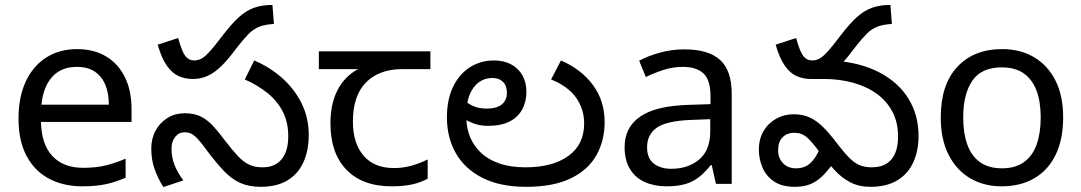

<svg xmlns="http://www.w3.org/2000/svg" viewBox="-20 -745 4382 778"><path d="M292 -546Q361 -546 410.5 -516Q460 -486 486.5 -431.5Q513 -377 513 -304V-251H146Q148 -160 192.5 -112.5Q237 -65 317 -65Q368 -65 407.5 -74.5Q447 -84 489 -102V-25Q448 -7 408 1.5Q368 10 313 10Q237 10 178.5 -21Q120 -52 87.5 -113.5Q55 -175 55 -264Q55 -352 84.5 -415Q114 -478 167.5 -512Q221 -546 292 -546ZM291 -474Q228 -474 191.5 -433.5Q155 -393 148 -321H421Q421 -367 407 -401Q393 -435 364.5 -454.5Q336 -474 291 -474Z M761 -425Q732 -425 705.5 -436Q679 -447 657 -477.5Q635 -508 619 -564L702 -591Q717 -536 731 -518Q745 -500 767 -500Q787 -500 804.5 -512.5Q822 -525 854 -565L885 -605Q919 -649 947.5 -675Q976 -701 1008 -713Q1040 -725 1084 -725L1090 -648Q1055 -646 1031.5 -637Q1008 -628 988.5 -608.5Q969 -589 943 -556L920 -526Q892 -490 867 -468Q842 -446 816.5 -435.5Q791 -425 761 -425ZM1036 12Q989 12 954 -3.5Q919 -19 888 -51.5Q857 -84 820 -133Q799 -162 784.5 -178.5Q770 -195 757.5 -202Q745 -209 728 -209Q705 -209 690 -190.5Q675 -172 675 -143Q675 -108 687 -77Q699 -46 723 -14L642 13Q620 -22 606.5 -59.5Q593 -97 593 -143Q593 -184 610.5 -216Q628 -248 658.5 -267Q689 -286 729 -286Q768 -286 794.5 -272.5Q821 -259 843.5 -234.5Q866 -210 892 -175Q922 -136 944 -112.5Q966 -89 989 -78Q1012 -67 1044 -67Q1094 -67 1121 -99.5Q1148 -132 1148 -193Q1148 -251 1125 -294.5Q1102 -338 1062 -369.5Q1022 -401 972 -423L1010 -500Q1072 -474 1122 -430Q1172 -386 1201.5 -327.5Q1231 -269 1231 -198Q1231 -133 1208.5 -85.5Q1186 -38 1143 -13Q1100 12 1036 12Z M1567 10Q1449 10 1384 -57Q1319 -124 1319 -245Q1319 -325 1348 -380.5Q1377 -436 1431 -465H1272V-537H1724V-465H1611Q1517 -465 1463.5 -411.5Q1410 -358 1410 -252Q1410 -165 1453 -114.5Q1496 -64 1576 -64Q1613 -64 1647 -73.5Q1681 -83 1713 -99V-21Q1684 -5 1649 2.5Q1614 10 1567 10Z M2112 12Q2007 12 1935.5 -24Q1864 -60 1827.5 -123.5Q1791 -187 1791 -269Q1791 -343 1816.5 -394.5Q1842 -446 1885 -473Q1928 -500 1981 -500Q2021 -500 2050.5 -484.5Q2080 -469 2096.5 -440.5Q2113 -412 2113 -373Q2113 -333 2096 -301.5Q2079 -270 2044.5 -252.5Q2010 -235 1957 -235Q1924 -235 1896 -246Q1868 -257 1847.5 -273Q1827 -289 1814 -304L1837 -366Q1845 -355 1859.5 -340.5Q1874 -326 1897 -315.5Q1920 -305 1952 -305Q1993 -305 2013.5 -322Q2034 -339 2034 -369Q2034 -398 2018 -413.5Q2002 -429 1976 -429Q1928 -429 1899 -390Q1870 -351 1870 -284V-266Q1870 -226 1884.5 -190.5Q1899 -155 1928 -127Q1957 -99 2002.5 -83Q2048 -67 2109 -67Q2219 -67 2283 -113Q2347 -159 2347 -245Q2347 -303 2314.5 -349Q2282 -395 2213 -423L2253 -500Q2336 -464 2383 -400Q2430 -336 2430 -250Q2430 -176 2397 -116.5Q2364 -57 2293.5 -22.5Q2223 12 2112 12Z M2753 -545Q2851 -545 2898 -502Q2945 -459 2945 -365V0H2881L2864 -76H2860Q2837 -47 2812.5 -27.5Q2788 -8 2756.5 1Q2725 10 2680 10Q2632 10 2593.5 -7Q2555 -24 2533 -59.5Q2511 -95 2511 -149Q2511 -229 2574 -272.5Q2637 -316 2768 -320L2859 -323V-355Q2859 -422 2830 -448Q2801 -474 2748 -474Q2706 -474 2668 -461.5Q2630 -449 2597 -433L2570 -499Q2605 -518 2653 -531.5Q2701 -545 2753 -545ZM2779 -259Q2679 -255 2640.5 -227Q2602 -199 2602 -148Q2602 -103 2629.5 -82Q2657 -61 2700 -61Q2768 -61 2813 -98.5Q2858 -136 2858 -214V-262Z M3265 -425Q3236 -425 3209.5 -436Q3183 -447 3161 -477.5Q3139 -508 3123 -564L3206 -591Q3221 -536 3235 -518Q3249 -500 3271 -500Q3291 -500 3308.5 -512.5Q3326 -525 3358 -565L3389 -605Q3423 -649 3451.5 -675Q3480 -701 3512 -713Q3544 -725 3588 -725L3594 -648Q3559 -646 3535.5 -637Q3512 -628 3492.5 -608.5Q3473 -589 3447 -556L3424 -526Q3396 -490 3371 -468Q3346 -446 3320.5 -435.5Q3295 -425 3265 -425ZM3507 12Q3461 12 3426 -6Q3391 -24 3361.5 -56Q3332 -88 3299 -131Q3270 -171 3249 -189Q3228 -207 3198 -207Q3170 -207 3151.5 -189Q3133 -171 3133 -136Q3133 -105 3152.5 -84Q3172 -63 3206 -63Q3240 -63 3262.5 -83Q3285 -103 3301 -141L3354 -81Q3335 -54 3314 -33Q3293 -12 3266.5 0Q3240 12 3201 12Q3148 12 3116 -10Q3084 -32 3069.5 -66.5Q3055 -101 3055 -138Q3055 -182 3074 -214Q3093 -246 3125 -264Q3157 -282 3196 -282Q3232 -282 3260 -269.5Q3288 -257 3315 -230.5Q3342 -204 3374 -161Q3401 -126 3422 -105Q3443 -84 3464 -75.5Q3485 -67 3512 -67Q3565 -67 3592 -99Q3619 -131 3619 -192Q3619 -249 3596 -292.5Q3573 -336 3532 -365.5Q3491 -395 3436 -410Q3381 -425 3318 -425H3269L3352 -500Q3463 -493 3541.5 -452.5Q3620 -412 3661 -345.5Q3702 -279 3702 -194Q3702 -135 3681 -88Q3660 -41 3616.5 -14.5Q3573 12 3507 12Z M4288 -269Q4288 -180 4257.5 -117.5Q4227 -55 4171 -22.5Q4115 10 4038 10Q3967 10 3911.5 -22.5Q3856 -55 3824 -117.5Q3792 -180 3792 -269Q3792 -402 3859 -474Q3926 -546 4041 -546Q4114 -546 4169.5 -513.5Q4225 -481 4256.5 -419.5Q4288 -358 4288 -269ZM3883 -269Q3883 -206 3899.5 -159.5Q3916 -113 3951 -88Q3986 -63 4040 -63Q4094 -63 4129 -88Q4164 -113 4180.5 -159.5Q4197 -206 4197 -269Q4197 -333 4180 -378Q4163 -423 4128.5 -447.5Q4094 -472 4039 -472Q3957 -472 3920 -418Q3883 -364 3883 -269Z"/></svg>

Font: telugu15
Style: Book
Weight: 400
Designer: Jelle Bosma - Monotype Design Team
Foundry: Monotype Imaging Inc.
Version: Version 2.003